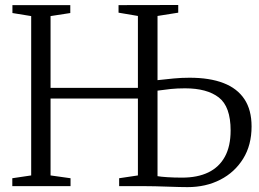

<svg xmlns="http://www.w3.org/2000/svg" viewBox="-20 -764 1065 788"><path d="M749.5 4Q737.5 4 715.2 3.5Q693 3 667 2Q641 1 617 0.5Q593 0 577 0H469V-32.5L546 -44V-359.5H187.5V-44L269.5 -32.5V0H30.5V-32.5L108 -44V-698L31 -710.5V-743H268.5V-710.5L187.5 -698V-403.5H546V-698.5L466.5 -712V-743L711.5 -743.5V-712L626.5 -698.5V-435Q661.5 -439 693.2 -442Q725 -445 758 -445Q840.5 -445 897 -423.2Q953.5 -401.5 983 -357.2Q1012.5 -313 1012.5 -245Q1012.5 -168.5 978 -112.8Q943.5 -57 884.2 -26.5Q825 4 749.5 4ZM727 -35Q791 -35 835.2 -56.5Q879.5 -78 903 -121Q926.5 -164 926.5 -228.5Q926.5 -326.5 878 -364Q829.5 -401.5 739.5 -401.5Q707.5 -401.5 681 -398.8Q654.5 -396 626.5 -392V-41Q640 -38.5 667 -36.8Q694 -35 727 -35Z"/></svg>

Font: Merriweather 72pt Light
Style: Regular
Weight: 300
Version: Version 2.100